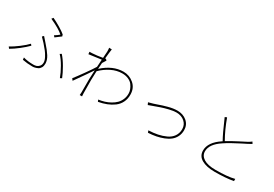

<svg xmlns="http://www.w3.org/2000/svg" viewBox="42 -1748 3917 2744"><g transform="rotate(30 2000.0 -376.0)"><path d="M314.5 -265.6 333 -243.2Q285.2 -194.3 212.9 -137.7Q140.6 -81.1 79.1 -45.9L58.6 -72.3Q118.2 -103.5 196.3 -162.6Q274.4 -221.7 314.5 -265.6ZM946.3 -60.5 918 -45.9Q891.6 -119.1 841.8 -206.5Q792 -293.9 742.2 -343.8L767.6 -360.4Q820.3 -301.8 869.6 -215.8Q918.9 -129.9 946.3 -60.5ZM329.1 -8.8 325.2 -44.9Q397.5 -23.4 492.2 -23.4Q517.6 -23.4 541 -30.3Q564.5 -37.1 585.4 -61Q606.4 -85 606.4 -123Q606.4 -157.2 582 -203.6Q557.6 -250 532.7 -281.2Q507.8 -312.5 464.8 -362.3L397.5 -432.6L420.9 -455.1L485.4 -381.8Q558.6 -300.8 597.2 -239.7Q635.7 -178.7 635.7 -120.1Q635.7 -81.1 619.6 -53.7Q603.5 -26.4 578.6 -14.6Q553.7 -2.9 532.7 2Q511.7 6.8 492.2 6.8Q409.2 6.8 329.1 -8.8ZM558.6 -510.7 538.1 -534.2Q580.1 -558.6 613.3 -587.9Q550.8 -646.5 387.7 -720.7L408.2 -747.1Q466.8 -719.7 535.6 -678.7Q604.5 -637.7 640.6 -606.4L649.4 -579.1Q616.2 -551.8 558.6 -510.7Z M1349.6 -615.2 1369.1 -595.7Q1341.8 -554.7 1331.1 -534.2Q1328.1 -499 1324.2 -433.6Q1486.3 -581.1 1661.1 -581.1Q1759.8 -581.1 1834 -517.1Q1908.2 -453.1 1909.2 -346.7Q1910.2 -275.4 1882.3 -218.3Q1854.5 -161.1 1803.7 -123.5Q1752.9 -85.9 1692.4 -62Q1631.8 -38.1 1557.6 -24.4L1544.9 -54.7Q1595.7 -61.5 1642.1 -75.7Q1688.5 -89.8 1732.4 -114.3Q1776.4 -138.7 1808.6 -170.4Q1840.8 -202.1 1860.4 -248Q1879.9 -293.9 1878.9 -347.7Q1878.9 -377.9 1866.7 -411.1Q1854.5 -444.3 1830.6 -477.1Q1806.6 -509.8 1761.2 -530.3Q1715.8 -550.8 1658.2 -550.8Q1569.3 -550.8 1481.9 -508.3Q1394.5 -465.8 1322.3 -393.6Q1317.4 -303.7 1317.4 -245.1Q1317.4 -80.1 1319.3 -24.4Q1320.3 -7.8 1322.3 21.5H1284.2Q1287.1 1 1287.1 -23.4V-245.1Q1287.1 -279.3 1293.9 -392.6Q1252 -327.1 1093.8 -103.5L1071.3 -132.8Q1115.2 -188.5 1190.4 -293.9Q1265.6 -399.4 1296.9 -451.2Q1302.7 -532.2 1304.7 -574.2Q1285.2 -571.3 1210 -561Q1134.8 -550.8 1099.6 -545.9L1095.7 -584Q1113.3 -583 1139.6 -585Q1213.9 -588.9 1307.6 -605.5Q1308.6 -628.9 1310.5 -655.3Q1312.5 -681.6 1313.5 -696.8Q1314.5 -711.9 1314.5 -715.8Q1314.5 -750 1310.5 -774.4L1355.5 -772.5Q1347.7 -731.4 1336.9 -611.3Q1341.8 -613.3 1349.6 -615.2Z M2197.3 -340.8 2180.7 -377Q2198.2 -380.9 2260.7 -399.4L2310.5 -416Q2360.4 -433.6 2383.8 -440.9Q2407.2 -448.2 2453.1 -460.9Q2499 -473.6 2536.1 -479Q2573.2 -484.4 2605.5 -484.4Q2701.2 -484.4 2764.6 -430.2Q2828.1 -376 2828.1 -288.1Q2828.1 -229.5 2804.2 -181.6Q2780.3 -133.8 2740.2 -102.1Q2700.2 -70.3 2644 -48.3Q2587.9 -26.4 2527.8 -14.6Q2467.8 -2.9 2398.4 1L2385.7 -32.2Q2467.8 -35.2 2536.6 -49.3Q2605.5 -63.5 2666.5 -91.8Q2727.5 -120.1 2762.2 -170.4Q2796.9 -220.7 2796.9 -288.1Q2796.9 -359.4 2744.1 -406.7Q2691.4 -454.1 2605.5 -454.1Q2560.5 -454.1 2491.2 -437.5Q2421.9 -420.9 2369.6 -402.8Q2317.4 -384.8 2259.3 -363.3Q2201.2 -341.8 2197.3 -340.8Z M3753.9 -637.7 3772.5 -608.4Q3753.9 -596.7 3718.8 -578.1Q3717.8 -578.1 3635.3 -536.1Q3552.7 -494.1 3495.6 -461.9Q3438.5 -429.7 3392.6 -398.4Q3236.3 -295.9 3236.3 -177.7Q3236.3 -106.4 3303.2 -64.5Q3370.1 -22.5 3498 -22.5Q3698.2 -22.5 3808.6 -51.8V-15.6Q3679.7 7.8 3501 7.8Q3365.2 7.8 3285.6 -38.1Q3206.1 -84 3206.1 -174.8Q3206.1 -309.6 3375 -421.9L3383.8 -427.7Q3334 -513.7 3235.4 -742.2L3267.6 -755.9Q3330.1 -582 3409.2 -444.3Q3470.7 -483.4 3583.5 -541.5Q3696.3 -599.6 3704.1 -603.5Q3738.3 -624 3753.9 -637.7Z"/></g></svg>

Font: Gen Shin Gothic Monospace ExtraLight
Style: Regular
Weight: 200
Designer: [Source Han Sans]
Ryoko NISHIZUKA  (kana & ideographs); Paul D. Hunt (Latin, Greek & Cyrillic); Wenlong ZHANG  (bopomofo
Version: Version 1.002.20150607